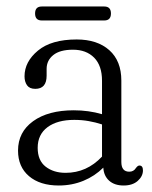

<svg xmlns="http://www.w3.org/2000/svg" viewBox="-20 -561 468 591"><path d="M35.5 -97.5Q35.5 -154.5 82 -188Q128.5 -221.5 207 -221.5Q253 -221.5 294 -209.5V-312.5Q294 -359 269.8 -383.5Q245.5 -408 204.5 -408Q164.5 -408 144 -391.5Q123.5 -375 123.5 -349V-328Q123.5 -287.5 88.5 -287.5Q71 -287.5 63.2 -298.5Q55.5 -309.5 55.5 -326Q55.5 -371 96.8 -405.2Q138 -439.5 216 -439.5Q279.5 -439.5 316.5 -406.5Q353.5 -373.5 353.5 -313V-62.5Q353.5 -32.5 378 -32.5Q391.5 -32.5 398.5 -44Q404 -51.5 409 -51.5Q420 -51.5 420 -36.5Q420 -18.5 404 -4.2Q388 10 360.5 10Q332.5 10 316 -4.8Q299.5 -19.5 298 -45Q272 -19 236.8 -4.5Q201.5 10 161 10Q103 10 69.2 -18.8Q35.5 -47.5 35.5 -97.5ZM96 -106Q96 -67 120.5 -48Q145 -29 182 -29Q247 -29 294 -79V-178Q274.5 -184.5 253.2 -188.2Q232 -192 208.5 -192Q156.5 -192 126.2 -169.5Q96 -147 96 -106ZM88 -519.5Q88 -541 108.5 -541H301Q321.5 -541 321.5 -519.5Q321.5 -498 301 -498H108.5Q88 -498 88 -519.5Z"/></svg>

Font: Fraunces 144pt SuperSoft Light
Style: Regular
Weight: 300
Version: Version 1.000;[0bf87f6ff]